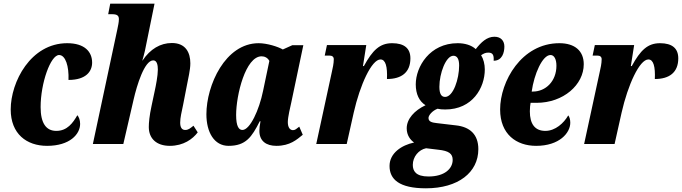

<svg xmlns="http://www.w3.org/2000/svg" viewBox="-20 -780 3694 1040"><path d="M235 10C358 10 414 -53 414 -109C414 -130 407 -147 399 -156C375 -114 344 -71 285 -71C229 -71 200 -114 200 -200C200 -330 254 -482 300 -482C335 -482 354 -421 351 -347C448 -347 479 -395 479 -441C479 -499 439 -546 344 -546C146 -546 38 -336 38 -187C38 -55 124 10 235 10Z M900 10C974 10 1024 -27 1051 -63L1028 -99C1009 -84 1000 -76 983 -76C965 -76 956 -90 956 -116C956 -143 964 -174 972 -213L992 -316C999 -354 1011 -401 1011 -437C1011 -495 986 -547 911 -547C849 -547 794 -515 752 -452H751C755 -465 761 -488 765 -505L817 -760H577L566 -703H588C616 -703 624 -694 624 -676C624 -658 619 -640 616 -623L483 0H648L704 -242C721 -316 762 -453 810 -453C831 -453 835 -426 835 -403C835 -370 824 -314 818 -287L801 -207C789 -152 786 -114 786 -92C786 -30 827 10 900 10Z M1218 10C1312 10 1344 -38 1387 -123H1391C1387 -102 1385 -86 1385 -71C1385 -16 1422 10 1477 10C1551 10 1588 -24 1620 -50L1601 -94C1586 -83 1580 -75 1567 -75C1551 -75 1539 -89 1539 -119C1539 -146 1553 -203 1558 -226L1623 -535H1563L1512 -512C1486 -527 1427 -546 1381 -546C1200 -546 1098 -318 1098 -161C1098 -64 1140 10 1218 10ZM1293 -76C1274 -76 1259 -95 1259 -157C1259 -265 1310 -475 1397 -475C1414 -475 1430 -467 1439 -450L1405 -288C1384 -184 1334 -76 1293 -76Z M1777 -388 1693 0H1858L1896 -170C1930 -320 1993 -458 2041 -458C2069 -458 2079 -418 2076 -352C2155 -352 2203 -388 2203 -464C2203 -518 2170 -546 2104 -546C2037 -546 1998 -508 1951 -422H1946L1964 -536H1751L1739 -479H1764C1780 -479 1788 -472 1788 -459C1788 -436 1782 -410 1777 -388Z M2287 240C2462 240 2571 154 2571 28C2571 -52 2525 -93 2449 -101L2347 -113C2321 -116 2301 -120 2301 -141C2301 -155 2321 -180 2350 -191C2363 -188 2374 -187 2392 -187C2539 -187 2606 -304 2606 -404C2606 -432 2599 -460 2586 -481C2600 -490 2609 -495 2625 -495C2649 -495 2656 -482 2654 -451C2700 -451 2712 -495 2712 -528C2712 -557 2695 -581 2658 -581C2617 -581 2586 -551 2557 -514C2533 -536 2497 -546 2459 -546C2308 -546 2232 -419 2232 -323C2232 -270 2251 -231 2285 -210C2225 -182 2183 -136 2183 -85C2183 -47 2203 -22 2223 -8C2156 6 2090 49 2090 119C2090 191 2142 240 2287 240ZM2391 -255C2371 -255 2360 -271 2360 -310C2360 -382 2395 -478 2436 -478C2456 -478 2467 -461 2467 -425C2467 -352 2435 -255 2391 -255ZM2301 176C2232 176 2216 146 2216 113C2216 69 2248 31 2288 23L2354 31C2412 37 2432 53 2432 86C2432 133 2389 176 2301 176Z M2884 10C3010 10 3069 -60 3069 -115C3069 -132 3065 -147 3058 -155C3034 -113 2988 -71 2934 -71C2877 -71 2850 -109 2850 -177C2850 -197 2852 -211 2854 -223H2886C3032 -223 3142 -321 3142 -432C3142 -504 3094 -546 3010 -546C2804 -546 2689 -338 2689 -187C2689 -53 2777 10 2884 10ZM2866 -284H2860C2873 -378 2918 -482 2962 -482C2982 -482 2994 -459 2994 -424C2994 -340 2936 -284 2866 -284Z M3228 -388 3144 0H3309L3347 -170C3381 -320 3444 -458 3492 -458C3520 -458 3530 -418 3527 -352C3606 -352 3654 -388 3654 -464C3654 -518 3621 -546 3555 -546C3488 -546 3449 -508 3402 -422H3397L3415 -536H3202L3190 -479H3215C3231 -479 3239 -472 3239 -459C3239 -436 3233 -410 3228 -388Z"/></svg>

Font: Noto Serif ExtraCondensed Black
Style: Italic
Weight: 900
Width: 2
Italic angle: -12°
Designer: Monotype Design Team
Foundry: Monotype Imaging Inc.
Version: Version 2.014